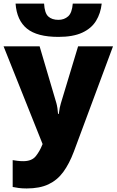

<svg xmlns="http://www.w3.org/2000/svg" viewBox="-21 -812 651 1072"><path d="M-1 -553.2H200.2L293.9 -235.8Q296.9 -225.6 299.6 -208.5Q302.2 -191.4 303.2 -175.8H307.1Q309.6 -195.8 312.7 -210.7Q315.9 -225.6 318.8 -234.9L415 -553.2H609.9L391.1 35.2Q365.7 102.5 332.3 148.2Q298.8 193.8 249.8 217Q200.7 240.2 127.9 240.2Q101.6 240.2 82.8 237.5Q64 234.9 49.8 231.9V82Q60.5 84 76.2 85.9Q91.8 87.9 108.9 87.9Q156.2 87.9 178.5 60.3Q200.7 32.7 214.8 -2.9L216.8 -7.8ZM546.9 -792Q541 -737.3 515.1 -695.3Q489.3 -653.3 438 -629.6Q386.7 -606 305.2 -606Q186.5 -606 129.6 -652.1Q72.8 -698.2 65.9 -792H225.1Q228 -738.8 248.5 -720Q269 -701.2 305.2 -701.2Q337.4 -701.2 359.4 -720.7Q381.3 -740.2 385.3 -792Z"/></svg>

Font: Open Sans ExtraBold
Style: Regular
Weight: 800
Designer: Monotype Design Team
Foundry: Monotype Imaging Inc.
Version: Version 3.003; ttfautohint (v1.8.4)